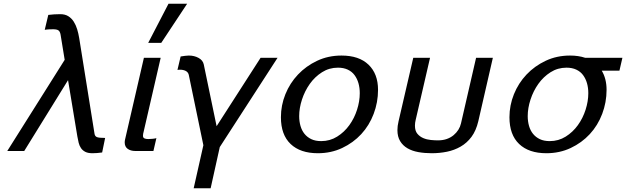

<svg xmlns="http://www.w3.org/2000/svg" viewBox="-20 -810 3359 1030"><path d="M345 -380 110 0H19L327 -489L305 -624Q302 -641 293.5 -647Q285 -653 265 -653Q257 -653 244 -652.5Q231 -652 220 -650L239 -730Q258 -732 271 -733Q284 -734 303 -734Q329 -734 346.5 -723Q364 -712 375.5 -694Q387 -676 394 -653Q401 -630 405 -605L487 -93Q489 -79 500 -74.5Q511 -70 544 -70L528 8Q514 10 500.5 11Q487 12 476 12Q452 12 437.5 4.5Q423 -3 414.5 -15.5Q406 -28 402 -44Q398 -60 395 -78Z M752 -500H842L750 -101Q749 -99 748 -92.5Q747 -86 747 -82Q747 -71 755 -67.5Q763 -64 775 -64Q787 -64 800 -65.5Q813 -67 819 -69L803 0H706Q681 0 665 -11.5Q649 -23 649 -46Q649 -54 651 -62ZM845 -580H775L884 -790H984Z M1071 -31 993 -407Q988 -433 951 -436Q946 -436 941.5 -436Q937 -436 932 -435L949 -507Q963 -509 973 -510.5Q983 -512 993 -512Q1022 -512 1045 -499.5Q1068 -487 1073 -465L1142 -133L1378 -500H1469L1159 -21L1110 200H1019Z M1487 -181Q1487 -245 1511 -304.5Q1535 -364 1578.5 -410Q1622 -456 1681.5 -484Q1741 -512 1812 -512Q1906 -512 1957 -463Q2008 -414 2008 -328Q2008 -261 1984.5 -199Q1961 -137 1918 -90.5Q1875 -44 1815.5 -16Q1756 12 1685 12Q1591 12 1539 -37.5Q1487 -87 1487 -181ZM1585 -187Q1585 -159 1592 -134.5Q1599 -110 1613.5 -92Q1628 -74 1650 -63.5Q1672 -53 1703 -53Q1750 -53 1788.5 -77Q1827 -101 1854 -138.5Q1881 -176 1895.5 -221.5Q1910 -267 1910 -310Q1910 -339 1903 -363.5Q1896 -388 1882 -407Q1868 -426 1845.5 -436.5Q1823 -447 1793 -447Q1746 -447 1707.5 -422.5Q1669 -398 1642 -360Q1615 -322 1600 -276Q1585 -230 1585 -187Z M2197 -500H2287L2210 -167Q2206 -151 2206 -136Q2206 -108 2219 -92.5Q2232 -77 2251 -69Q2270 -61 2291.5 -59Q2313 -57 2329 -57Q2356 -57 2377 -64.5Q2398 -72 2413.5 -85Q2429 -98 2439 -114Q2449 -130 2453 -148L2534 -500H2624L2546 -160Q2534 -109 2509.5 -76Q2485 -43 2451 -23.5Q2417 -4 2377.5 4Q2338 12 2296 12Q2258 12 2224.5 6Q2191 0 2166 -14.5Q2141 -29 2126.5 -53Q2112 -77 2112 -112Q2112 -134 2118 -159Z M2713 -181Q2713 -245 2737 -304.5Q2761 -364 2804.5 -410Q2848 -456 2907.5 -484Q2967 -512 3038 -512Q3083 -512 3119 -500H3319L3303 -431H3208Q3234 -388 3234 -328Q3234 -261 3210.5 -199Q3187 -137 3144 -90.5Q3101 -44 3041.5 -16Q2982 12 2911 12Q2817 12 2765 -37.5Q2713 -87 2713 -181ZM2811 -187Q2811 -159 2818 -134.5Q2825 -110 2839.5 -92Q2854 -74 2876 -63.5Q2898 -53 2929 -53Q2976 -53 3014.5 -77Q3053 -101 3080 -138.5Q3107 -176 3121.5 -221.5Q3136 -267 3136 -310Q3136 -339 3129 -363.5Q3122 -388 3108 -407Q3094 -426 3071.5 -436.5Q3049 -447 3019 -447Q2972 -447 2933.5 -422.5Q2895 -398 2868 -360Q2841 -322 2826 -276Q2811 -230 2811 -187Z"/></svg>

Font: Perun
Style: Italic
Weight: 400
Italic angle: -12°
Foundry: Copyright (c) Stefan Peev, Context Ltd, 2016
Version: Version 1.027